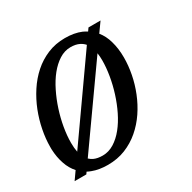

<svg xmlns="http://www.w3.org/2000/svg" viewBox="-127 -654 787 789"><g transform="rotate(-30 267.0 -259.0)"><path d="M16.6 0 43 -37.6Q22.9 -59.6 12.7 -90.3Q1.5 -122.1 0 -161.1V-172.4Q0 -210 8.1 -251.2Q16.1 -292.5 31.7 -332.3Q47.4 -372.1 70.6 -407.7Q93.8 -443.4 124.3 -470.5Q154.8 -497.6 192.6 -513.4Q230.5 -529.3 275.4 -529.3Q319.8 -529.3 352.1 -515.6Q362.8 -510.7 372.1 -504.9L381.8 -518.6H439L407.2 -474.1Q426.8 -450.2 436 -417Q446.3 -381.8 446.3 -338.9Q446.3 -301.3 438.5 -260.7Q430.7 -220.2 415 -181.2Q399.4 -142.1 376 -107.4Q352.5 -72.8 321.8 -46.4Q291 -20 252.9 -4.6Q214.8 10.7 169.4 10.7Q127.4 10.7 96.2 -1.5Q86.9 -4.9 78.6 -9.3L72.3 0ZM276.9 -485.4Q248.5 -485.4 223.1 -469.2Q197.8 -453.1 176.3 -426.5Q154.8 -399.9 137.5 -364.7Q120.1 -329.6 107.9 -291.7Q95.7 -253.9 89.1 -215.6Q82.5 -177.2 82.5 -144Q82.5 -119.6 86.4 -99.6L340.3 -460Q331.1 -470.7 317.9 -477.1Q301.3 -485.4 276.9 -485.4ZM128.4 -41Q145 -33.2 169.9 -33.2Q198.2 -33.2 223.9 -49.1Q249.5 -64.9 271 -91.6Q292.5 -118.2 309.6 -153.1Q326.7 -188 338.6 -225.8Q350.6 -263.7 356.9 -301.8Q363.3 -339.8 363.3 -373.5Q363.3 -392.1 360.8 -408.2L109.9 -53.7Q117.7 -46.4 128.4 -41Z"/></g></svg>

Font: Arian Grqi
Style: Italic
Weight: 400
Italic angle: -15°
Designer: Ruben Hakobyan (Tarumian)
Foundry: Ruben Hakobyan (Tarumian)
Version: Version 1.002